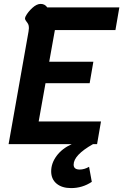

<svg xmlns="http://www.w3.org/2000/svg" viewBox="-20 -738 631 983"><path d="M261 -584 232 -422H458L439 -312H213L178 -116H497L477 0H456Q357 56 357 105Q357 130 388 130Q412 130 436 116L450 193Q402 225 344 225Q297 225 269.5 202Q242 179 242 139Q242 98 269.5 60.5Q297 23 347 0H24L126 -576Q128 -590 128 -594Q128 -607 124.5 -614Q121 -621 114.5 -629Q108 -637 108 -643Q108 -647 111 -654Q123 -677 145.5 -697.5Q168 -718 188 -718Q210 -718 222 -700H591L571 -584Z"/></svg>

Font: Niramit
Style: Bold Italic
Weight: 700
Italic angle: -10°
Designer: Katatrad Aksorn Co.,Ltd.
Foundry: Cadson Demak Co.,Ltd.
Version: Version 1.001; ttfautohint (v1.6)